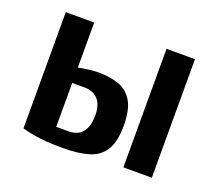

<svg xmlns="http://www.w3.org/2000/svg" viewBox="-92 -626 860 761"><g transform="rotate(20 337.5 -245.0)"><path d="M240 10Q184 10 143.5 5.5Q103 1 65 -10V-500H185V-310Q204 -314 227.5 -317Q251 -320 270 -320Q318 -320 355 -307Q392 -294 413.5 -258.5Q435 -223 435 -155Q435 -88 412.5 -52Q390 -16 346.5 -3Q303 10 240 10ZM185 -60H240Q258 -60 275 -68Q292 -76 303.5 -97Q315 -118 315 -155Q315 -190 303.5 -209.5Q292 -229 275 -237Q258 -245 240 -245H185ZM490 0V-500H610V0Z"/></g></svg>

Font: Cuprum
Style: Regular
Weight: 400
Designer: Jovanny Lemonad
Foundry: Jovanny Lemonad
Version: Version 3.000